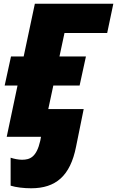

<svg xmlns="http://www.w3.org/2000/svg" viewBox="-20 -734 628 1030"><path d="M388 53 429 -149H239L266 -275H407L441 -431H299L326 -557H555L588 -714H167L107 -431H39L5 -275H74L16 0H200L196 21C176 109 141 123 98 123C79 123 54 118 37 112V262C65 271 108 276 147 276C279 276 357 210 388 53Z"/></svg>

Font: Noto Sans UI Black
Style: Italic
Weight: 900
Italic angle: -372°
Designer: Monotype Design Team
Foundry: Monotype Imaging Inc.
Version: Version 1.901